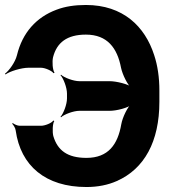

<svg xmlns="http://www.w3.org/2000/svg" viewBox="-30 -741 700 771"><path d="M315 -602C401 -602 441 -548 456 -469C462 -441 482 -400 499 -386L502 -390C485 -403 438 -415 410 -415H289C265 -415 228 -429 215 -441L213 -439C225 -426 239 -389 239 -365V-346C239 -322 225 -285 213 -272L215 -270C228 -282 265 -296 289 -296H410C439 -296 484 -308 501 -322L498 -325C482 -311 462 -270 457 -242C443 -161 405 -107 317 -107C241 -107 201 -137 184 -195C180 -211 181 -245 188 -255L184 -257C178 -247 151 -236 135 -236H49C40 -236 27 -242 21 -247L19 -244C24 -239 32 -227 33 -217C53 -75 153 10 317 10C362 10 403 2 439 -14C550 -63 610 -173 610 -332V-377C610 -430 603 -478 589 -520C552 -635 464 -721 315 -721C270 -721 231 -715 197 -702C116 -672 60 -610 38 -519C31 -491 7 -458 -10 -445L-8 -442C10 -455 56 -469 85 -469H134C151 -469 178 -457 185 -447L189 -449C181 -460 179 -494 183 -511C198 -570 239 -602 315 -602Z"/></svg>

Font: Asimov
Style: Edge
Weight: 500
Designer: Google
Version: Version 2.000980: 2014